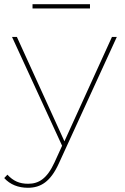

<svg xmlns="http://www.w3.org/2000/svg" viewBox="-41 -692 591 909"><path d="M39 -517H16L253 -2L217 77C181 155 142 178 92 178C51 178 22 165 -6 135L-21 151C7 182 46 197 91 197C152 197 198 168 237 83L512 -517H489L264 -23ZM385 -652V-672H113V-652Z"/></svg>

Font: Montserrat-Alt1 Thin
Style: Regular
Weight: 100
Designer: Differentunic
Foundry: Differentunic
Version: Version 7.222